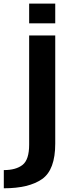

<svg xmlns="http://www.w3.org/2000/svg" viewBox="-86 -784 388 1034"><path d="M-65.5 230Q70 230 140.8 180.2Q211.5 130.5 211.5 -10.5V-593H71V-5Q71 76 35.5 104Q0 132 -65.5 132ZM71 -764.5V-658.5H211.5V-764.5Z"/></svg>

Font: Anybody Thin SemiBold
Style: Regular
Weight: 600
Version: Version 1.113;gftools[0.9.25]